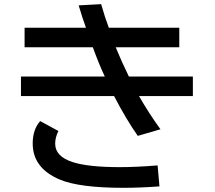

<svg xmlns="http://www.w3.org/2000/svg" viewBox="-20 -854 1039 926"><path d="M98.6 -720.2H394.5Q377.9 -765.6 359.4 -828.1L467.8 -834Q486.3 -769 504.9 -720.2H844.7V-626H538.1Q566.4 -556.6 601.6 -484.9H910.2V-390.6H650.4Q702.1 -301.3 753.9 -230.5L644.5 -198.7Q587.9 -279.3 530.3 -390.6H81.1V-484.9H485.4Q457 -544.9 427.7 -626H98.6ZM749 44.9Q655.3 51.8 575.2 51.8Q363.3 51.8 268.6 12.2Q137.7 -43 137.7 -162.1Q137.7 -229 173.8 -270L261.7 -222.2Q246.1 -191.4 246.1 -161.1Q246.1 -99.6 330.1 -72.3Q405.3 -47.9 558.6 -47.9Q635.7 -47.9 740.2 -56.2Z"/></svg>

Font: UDEV Gothic 35
Style: Bold
Weight: 700
Version: v2.1.0; ttfautohint (v1.8.4.7-5d5b-dirty) -l 6 -r 45 -G 200 